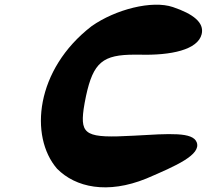

<svg xmlns="http://www.w3.org/2000/svg" viewBox="-20 -727 878 815"><path d="M552 -495H571C707 -491 820 -516 836 -582C848 -631 800 -668 714 -697C625 -727 470 -687 369 -616C130 -432 104 -148 222 -11C301 69 436 98 601 31C727 -23 835 -70 815 -123C798 -167 703 -160 547 -151C347 -140 320 -153 335 -264C337 -280 341 -298 345 -319C376 -463 417 -495 552 -495Z"/></svg>

Font: Venom Sans
Style: BdObl
Weight: 700
Version: Version 1.001